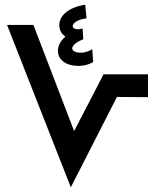

<svg xmlns="http://www.w3.org/2000/svg" viewBox="-20 -796 669 816"><path d="M372 -587C361 -580 344 -572 322 -572C303 -572 287 -579 287 -590C287 -598 295 -614 334 -629L331 -675C307 -667 289 -674 289 -685C289 -696 306 -713 348 -718L342 -776C268 -764 232 -728 232 -689C232 -665 244 -650 258 -640C233 -620 226 -596 226 -579C226 -549 252 -516 314 -516C341 -516 359 -523 376 -532ZM281 0 477 -384 609 -383V-480H420L295 -239L122 -690H10Z"/></svg>

Font: Noto Sans Arabic UI SmBd
Style: Regular
Weight: 600
Designer: Monotype Design Team, Nadine Chahine and Nizar Qandah
Foundry: Monotype Imaging Inc.
Version: Version 2.010